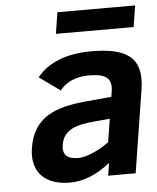

<svg xmlns="http://www.w3.org/2000/svg" viewBox="-52 -748 660 807"><g transform="rotate(-5 278.0 -344.0)"><path d="M346.5 -527C247.6 -527 164 -497 118.2 -437L206.2 -374C230.6 -407.9 275.2 -427 328.6 -427C391.1 -427 428.3 -412.6 418.8 -352L415.1 -329L305.5 -319C178.7 -306.8 84.3 -273.5 63.8 -144C47.9 -43.5 105.3 15 210.6 15C267.3 15 324.2 -7.7 381.4 -53L373 0H489L544.1 -348C566 -486.2 493 -527 346.5 -527ZM194.1 -146C204.5 -211.8 263.5 -225.7 335.7 -232L400.7 -238L385.2 -140C361.1 -122.7 337.3 -109.2 313.8 -99.5C290.2 -89.8 270.8 -85 255.5 -85C211.3 -85 186.9 -100.5 194.1 -146ZM206.1 -613H534.1L548.3 -703H220.3Z"/></g></svg>

Font: Fog Sans
Style: It
Weight: 700
Foundry: Intel Corporation
Version: Version 1.00